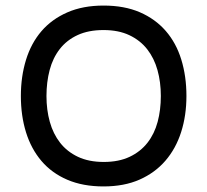

<svg xmlns="http://www.w3.org/2000/svg" viewBox="-20 -660 745 690"><path d="M650 -315Q650 -245 631 -185.5Q612 -126 574.5 -82.5Q537 -39 481.5 -14.5Q426 10 352 10Q278 10 222 -14Q166 -38 129 -81.5Q92 -125 73.5 -184.5Q55 -244 55 -315Q55 -385 73.5 -445Q92 -505 129 -548Q166 -591 222 -615.5Q278 -640 352 -640Q427 -640 482.5 -616Q538 -592 575.5 -549Q613 -506 631.5 -446Q650 -386 650 -315ZM558 -315Q558 -365 546 -408Q534 -451 509 -483Q484 -515 445 -533.5Q406 -552 352 -552Q298 -552 259 -534Q220 -516 195 -484Q170 -452 158.5 -408.5Q147 -365 147 -315Q147 -265 159 -222Q171 -179 196 -147Q221 -115 260 -96.5Q299 -78 353 -78Q407 -78 446 -96.5Q485 -115 510 -147Q535 -179 546.5 -222Q558 -265 558 -315Z"/></svg>

Font: TypoPRO Sinkin Sans
Style: 400 Regular
Weight: 400
Designer: Keith Bates
Foundry: K-Type
Version: Sinkin Sans (version 1.0)  by Keith Bates   •   © 2014   www